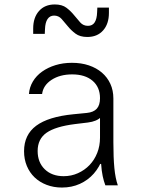

<svg xmlns="http://www.w3.org/2000/svg" viewBox="-20 -832 640 862"><path d="M429 -391Q429 -360 414.5 -344Q400 -328 370 -325L309 -319Q197 -308 142.5 -267.5Q88 -227 88 -153Q88 -117 100.5 -87Q113 -57 135.5 -35.5Q158 -14 189.5 -2Q221 10 258 10Q302 10 338.5 -6.5Q375 -23 401 -52.5Q427 -82 441.5 -123Q456 -164 456 -214L404 -96H434Q436 -65 441 -41.5Q446 -18 453 0H509Q498 -31 493.5 -77.5Q489 -124 489 -193V-390Q489 -426 475.5 -455.5Q462 -485 437.5 -506Q413 -527 379 -538.5Q345 -550 303 -550Q263 -550 229 -539.5Q195 -529 169 -510.5Q143 -492 127.5 -466Q112 -440 110 -410H169Q174 -449 211.5 -473.5Q249 -498 304 -498Q362 -498 395.5 -469.5Q429 -441 429 -391ZM429 -327V-214Q429 -177 416.5 -145.5Q404 -114 382 -91Q360 -68 330 -54.5Q300 -41 266 -41Q213 -41 181 -72Q149 -103 149 -154Q149 -208 189 -236Q229 -264 317 -275L375 -282Q414 -287 433 -306Q452 -325 452 -365ZM129 -680H181L182 -701Q183 -731 193.5 -746.5Q204 -762 223 -762Q243 -762 256.5 -747Q270 -732 284.5 -714Q299 -696 319 -681Q339 -666 372 -666Q417 -666 443 -695.5Q469 -725 469 -774V-798H417L416 -777Q415 -747 405 -731.5Q395 -716 375 -716Q354 -716 340.5 -731Q327 -746 312.5 -764Q298 -782 278.5 -797Q259 -812 226 -812Q181 -812 155 -782.5Q129 -753 129 -704Z"/></svg>

Font: CommitMonoV142 ExtLt
Style: Regular
Weight: 200
Monospace: yes
Designer: Eigil Nikolajsen
Foundry: Eigil Nikolajsen
Version: Version 1.142